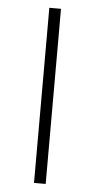

<svg xmlns="http://www.w3.org/2000/svg" viewBox="-52 -737 382 770"><g transform="rotate(5 139.0 -352.5)"><path d="M115 0V-705H162V0Z"/></g></svg>

Font: Nunito Sans 10pt SemiExpanded ExtraLight
Style: Regular
Weight: 250
Width: 6
Designer: Vernon Adams
Foundry: Vernon Adams
Version: Version 3.101;gftools[0.9.27]